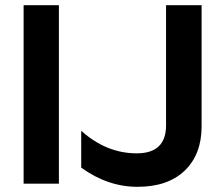

<svg xmlns="http://www.w3.org/2000/svg" viewBox="-20 -708 861 740"><path d="M71 -688H207V0H71ZM293 -204V-62Q395 12 510 12Q627 12 692 -50.5Q757 -113 757 -221V-688H620V-225Q620 -117 507 -117Q390 -117 293 -204Z"/></svg>

Font: Roundo SemiBold
Style: Regular
Weight: 600
Designer: Namrata Goyal (Gurmukhi), Shiva Nallaperumal (Latin)
Foundry: Indian Type Foundry
Version: Version 1.000;PS 1.0;hotconv 1.0.88;makeotf.lib2.5.647800